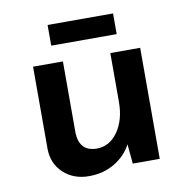

<svg xmlns="http://www.w3.org/2000/svg" viewBox="-70 -637 703 722"><g transform="rotate(-10 281.5 -275.5)"><path d="M213 18Q155 18 116.5 -17.5Q78 -53 77 -109V-424H191V-150Q192 -118 208 -99Q224 -80 259 -79Q309 -79 340.5 -124Q372 -169 372 -238V-424H486V0H383L376 -75Q355 -34 312 -8Q269 18 213 18ZM158 -569H408V-490H158Z"/></g></svg>

Font: Reem Kufi Medium
Style: Regular
Weight: 500
Designer: Khaled Hosny
Version: Version 1.001